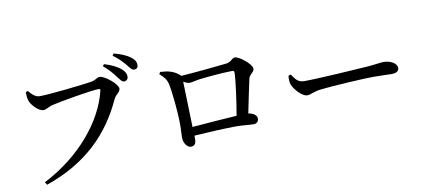

<svg xmlns="http://www.w3.org/2000/svg" viewBox="-77 -1106 3153 1432"><g transform="rotate(-10 1500.0 -390.0)"><path d="M165 28 178 49C490 -59 672 -247 785 -493C800 -526 834 -536 834 -565C834 -597 742 -675 703 -675C680 -675 676 -659 642 -652C591 -641 310 -611 240 -611C204 -611 180 -638 158 -665L141 -658C142 -631 143 -614 149 -594C159 -562 210 -504 249 -504C270 -504 294 -523 319 -529C376 -543 623 -587 680 -587C689 -587 694 -584 691 -573C637 -347 444 -115 165 28ZM878 -610C897 -610 909 -624 909 -642C909 -662 901 -679 878 -700C849 -726 806 -747 752 -763L741 -749C786 -712 812 -679 832 -652C850 -628 862 -610 878 -610ZM968 -684C986 -684 997 -695 997 -714C997 -736 987 -756 960 -776C933 -796 891 -815 837 -829L826 -814C877 -777 898 -750 918 -727C939 -702 949 -684 968 -684Z M1284 -44C1314 -44 1324 -64 1324 -92V-121C1437 -128 1562 -135 1639 -135C1691 -135 1744 -128 1773 -128C1800 -128 1812 -144 1812 -166C1812 -191 1782 -209 1748 -214C1768 -309 1789 -417 1801 -468C1808 -500 1844 -510 1844 -537C1844 -571 1754 -643 1722 -643C1698 -643 1691 -614 1651 -609C1610 -604 1402 -583 1303 -577C1303 -580 1301 -582 1298 -584C1253 -623 1208 -630 1155 -633L1145 -618C1180 -587 1196 -567 1204 -531C1219 -465 1233 -299 1233 -235C1234 -196 1230 -148 1230 -124C1230 -81 1256 -44 1284 -44ZM1311 -531C1328 -522 1344 -515 1357 -515C1376 -515 1407 -525 1439 -529C1493 -536 1629 -547 1686 -547C1696 -547 1700 -542 1700 -533C1700 -483 1679 -325 1659 -212C1564 -207 1419 -195 1321 -187Z M2204 -271C2238 -271 2251 -290 2317 -297C2393 -306 2641 -321 2711 -321C2778 -321 2813 -318 2851 -318C2889 -318 2908 -331 2908 -355C2908 -391 2858 -417 2808 -417C2783 -417 2745 -409 2678 -404C2623 -400 2301 -379 2202 -379C2153 -379 2136 -408 2110 -445L2092 -439C2090 -417 2089 -392 2097 -371C2114 -329 2169 -271 2204 -271Z"/></g></svg>

Font: GenKiMin2 TW SB
Style: Regular
Weight: 600
Version: Version 2.100;PS 2.1;hotconv 16.6.51;makeotf.lib2.5.65220 DE